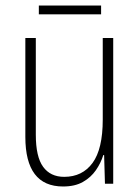

<svg xmlns="http://www.w3.org/2000/svg" viewBox="-20 -667 507 697"><path d="M391 -529V0H361L358 -104H355Q346 -75 328 -49Q310 -23 281 -6.5Q252 10 209 10Q72 10 72 -170V-529H110V-178Q110 -98 136.5 -61.5Q163 -25 213 -25Q279 -25 316 -75.5Q353 -126 353 -233V-529ZM347 -647V-615H121V-647Z"/></svg>

Font: Noto Sans Lao UI Cond ExtLt
Style: Regular
Weight: 200
Width: 3
Designer: Monotype Design Team
Foundry: Monotype Imaging Inc.
Version: Version 2.000; ttfautohint (v1.8.4.7-5d5b)